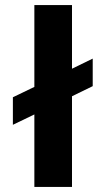

<svg xmlns="http://www.w3.org/2000/svg" viewBox="-20 -740 418 760"><path d="M31 -246 116 -287V0H265V-359L347 -399V-508L265 -468V-720H116V-396L31 -355Z"/></svg>

Font: Fixel Display Bold
Style: Bold
Weight: 700
Designer: AlfaBravo + MacPaw
Foundry: Kyrylo Tkachov, Marchela Mozhyna, Serhii Makarenko, Maria Weinstein, Zakhar Kryvoshyya
Version: Version 1.211